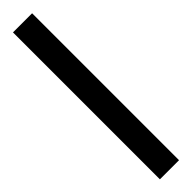

<svg xmlns="http://www.w3.org/2000/svg" viewBox="17 -45 416 416"><g transform="rotate(45 225.0 163.5)"><path d="M450.2 134.3V192.9H0V134.3Z"/></g></svg>

Font: Annapurna SIL
Style: Regular
Weight: 400
Designer: Peter Martin, Annie Olsen
Foundry: SIL International
Version: Version 2.000